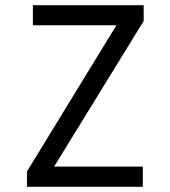

<svg xmlns="http://www.w3.org/2000/svg" viewBox="-20 -720 656 740"><path d="M84 0V-59.2L448.5 -655L464.2 -622.5H106.8V-700H533.8V-639.2L168.5 -45.2L153.8 -77.8H530.5V0Z"/></svg>

Font: Overpass Mono Light
Style: Regular
Weight: 300
Monospace: yes
Designer: Delve Withrington, Dave Bailey
Foundry: Delve Fonts LLC
Version: Version 4.000